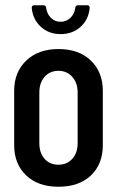

<svg xmlns="http://www.w3.org/2000/svg" viewBox="-20 -704 463 732"><path d="M211 -574Q166 -574 135.5 -602Q105 -630 101 -674Q101 -684 111 -684H145Q155 -684 156 -674Q159 -651 174 -636Q189 -621 211 -621Q233 -621 248.5 -636Q264 -651 267 -674Q268 -684 278 -684H312Q322 -684 322 -674Q318 -630 287.5 -602Q257 -574 211 -574ZM34 -151V-358Q34 -429 80 -473Q126 -517 203 -517Q281 -517 326.5 -473Q372 -429 372 -358V-151Q372 -78 326.5 -35Q281 8 203 8Q125 8 79.5 -35.5Q34 -79 34 -151ZM203 -76Q235 -76 255.5 -98.5Q276 -121 276 -158V-352Q276 -388 255.5 -411Q235 -434 203 -434Q170 -434 150 -411Q130 -388 130 -352V-158Q130 -121 150 -98.5Q170 -76 203 -76Z"/></svg>

Font: Barlow Condensed Medium
Style: Regular
Weight: 500
Width: 3
Designer: Jeremy Tribby
Foundry: Tribby Type
Version: Version 1.422;hotconv 1.0.109;makeotfexe 2.5.65596